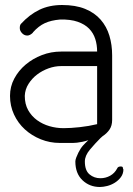

<svg xmlns="http://www.w3.org/2000/svg" viewBox="-20 -571 533 767"><path d="M368 -365Q368 -392 360.5 -415.5Q353 -439 336 -456.5Q319 -474 290.5 -484Q262 -494 220 -493Q184 -490 159 -478.5Q134 -467 111 -441H112Q100 -429 89 -429Q77 -429 68 -438.5Q59 -448 59 -459Q59 -471 64 -476Q98 -513 137.5 -532Q177 -551 228 -551Q282 -551 320 -535.5Q358 -520 382 -492.5Q406 -465 417 -428.5Q428 -392 428 -350V-92Q428 -69 417.5 -53.5Q407 -38 390 -27L381 -19Q359 3 339 27Q319 51 319 74Q319 110 337.5 125.5Q356 141 381 141Q402 141 420 131Q438 121 448 102Q450 97 454 95.5Q458 94 463 94Q466 94 470 96Q471 99 471.5 102.5Q472 106 473 105Q473 123 463 136.5Q453 150 438.5 159Q424 168 408 172Q392 176 379 176Q338 176 309.5 149Q281 122 281 74Q281 68 284.5 58.5Q288 49 293 39Q302 21 312 10Q322 -1 333 -11Q321 -7 309 -4.5Q297 -2 287.5 -1Q278 0 272 0H264H219Q179 0 143 -14.5Q107 -29 79.5 -54Q52 -79 36 -113.5Q20 -148 20 -188Q20 -225 37 -257Q54 -289 82.5 -313Q111 -337 147.5 -351Q184 -365 224 -365ZM368 -307H224Q199 -307 174 -298Q149 -289 128.5 -273.5Q108 -258 94 -236Q80 -214 79 -188Q79 -155 92.5 -131Q106 -107 128 -91Q150 -75 177.5 -67Q205 -59 234 -59Q262 -59 298.5 -63Q335 -67 368 -75Z"/></svg>

Font: VDS
Style: Thin
Weight: 100
Width: 0
Designer: artmaker
Foundry: artmaker
Version: Version 1.000 2012 initial release